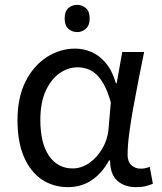

<svg xmlns="http://www.w3.org/2000/svg" viewBox="-20 -757 665 790"><path d="M298 -737Q318 -737 333.5 -723.5Q349 -710 349 -681Q349 -653 333.5 -639Q318 -625 298 -625Q276 -625 261 -639Q246 -653 246 -681Q246 -710 261 -723.5Q276 -737 298 -737ZM260 13Q199 13 152 -18.5Q105 -50 78.5 -111.5Q52 -173 52 -262Q52 -356 85 -421.5Q118 -487 172.5 -522Q227 -557 290 -557Q324 -557 356.5 -543Q389 -529 415.5 -497.5Q442 -466 457 -414H460L483 -543H573Q562 -490 550.5 -431Q539 -372 528.5 -314.5Q518 -257 511.5 -206.5Q505 -156 505 -119Q505 -92 520.5 -77.5Q536 -63 559 -63Q568 -63 578 -65Q588 -67 596 -71L609 -1Q598 4 581 8.5Q564 13 540 13Q492 13 462.5 -13.5Q433 -40 433 -97H429Q367 13 260 13ZM279 -64Q315 -64 347.5 -86.5Q380 -109 402 -147.5Q424 -186 427 -232L436 -335Q424 -379 408.5 -407.5Q393 -436 375 -452Q357 -468 337.5 -474Q318 -480 299 -480Q260 -480 225 -455.5Q190 -431 168 -383Q146 -335 146 -263Q146 -168 181.5 -116Q217 -64 279 -64Z"/></svg>

Font: lsinhala05
Style: Book
Weight: 400
Designer: Jelle Bosma - Monotype Design Team
Foundry: Monotype Imaging Inc.
Version: Version 2.003